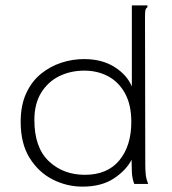

<svg xmlns="http://www.w3.org/2000/svg" viewBox="-20 -685 640 715"><path d="M287 10Q229 10 176.5 -16.5Q124 -43 90.5 -96.5Q57 -150 57 -231Q57 -293 77.5 -337.5Q98 -382 132.5 -410Q167 -438 208.5 -451.5Q250 -465 293 -465Q360 -465 406.5 -435.5Q453 -406 471 -363V-665H529V-658Q523 -654 521.5 -647Q520 -640 520 -623L521 -74Q521 -56 522.5 -37.5Q524 -19 532 0H480Q472 -20 471 -46Q470 -72 470 -90Q450 -51 404 -20.5Q358 10 287 10ZM296 -34Q380 -34 424.5 -88Q469 -142 469 -231Q469 -295 445.5 -337.5Q422 -380 382.5 -401Q343 -422 294 -422Q243 -422 201 -401.5Q159 -381 133.5 -340Q108 -299 108 -238Q108 -136 161.5 -85Q215 -34 296 -34Z"/></svg>

Font: Inconsolata Expanded Light
Style: Regular
Weight: 300
Width: 7
Monospace: yes
Designer: Raph Levien, Cyreal, Brenton Simpson
Foundry: Raph Levien, Cyreal, Google
Version: Version 3.001; ttfautohint (v1.8.2.53-6de2)